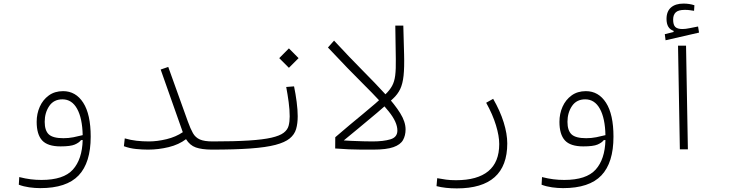

<svg xmlns="http://www.w3.org/2000/svg" viewBox="-20 -837 4142 1076"><path d="M205.6 217.3Q175.8 217.3 144.3 212.9Q112.8 208.5 85.4 198.2L87.9 155.3Q122.6 164.1 151.9 167.7Q181.2 171.4 212.4 171.4Q336.4 171.4 388.4 113.5Q440.4 55.7 443.4 -52.2L434.1 -51.8Q422.9 -37.1 398.9 -26.9Q375 -16.6 319.3 -16.6Q247.1 -16.6 216.3 -50Q185.5 -83.5 185.5 -154.3Q185.5 -199.7 202.9 -238.8Q220.2 -277.8 253.4 -302Q286.6 -326.2 333.5 -326.2Q404.8 -326.2 446.5 -261.2Q488.3 -196.3 488.3 -70.8Q488.3 74.7 420.7 146Q353 217.3 205.6 217.3ZM443.4 -79.6Q441.4 -174.3 412.1 -227.3Q382.8 -280.3 330.1 -280.3Q281.2 -280.3 255.9 -242.7Q230.5 -205.1 230.5 -154.3Q230.5 -105.5 253.4 -84Q276.4 -62.5 335.4 -62.5Q364.7 -62.5 391.8 -67.9Q418.9 -73.2 443.4 -79.6Z M809.6 1.5Q777.8 1.5 742.7 -2Q707.5 -5.4 674.3 -17.6L679.2 -61.5Q712.9 -51.8 745.8 -48.1Q778.8 -44.4 814.5 -44.4Q861.3 -44.4 913.6 -57.1Q965.8 -69.8 1004.4 -96.2L880.4 -447.3L922.9 -461.9L1032.7 -156.2Q1047.4 -115.2 1061.3 -90.8Q1075.2 -66.4 1100.1 -55.4Q1125 -44.4 1171.9 -44.4Q1190.4 -44.4 1196 -38.6Q1201.7 -32.7 1201.7 -21.5Q1201.7 -6.8 1192.6 -2.7Q1183.6 1.5 1166 1.5Q1110.8 1 1077.4 -10.7Q1043.9 -22.5 1022.5 -57.1Q982.4 -26.4 925.3 -12.5Q868.2 1.5 809.6 1.5Z M1166 1.5Q1154.8 1.5 1154.8 -23.9Q1154.8 -44.4 1171.9 -44.4Q1294.9 -44.4 1374.8 -49.6Q1454.6 -54.7 1501.2 -65.4Q1547.9 -76.2 1569.6 -92.8Q1591.3 -109.4 1597.4 -132.1Q1603.5 -154.8 1603.5 -184.6Q1603.5 -221.2 1597.7 -264.9Q1591.8 -308.6 1584 -349.6L1627.9 -353Q1636.7 -311 1642.6 -265.6Q1648.4 -220.2 1648.4 -185.5Q1648.4 -144.5 1639.4 -113.8Q1630.4 -83 1603.5 -61Q1576.7 -39.1 1523.7 -25.1Q1470.7 -11.2 1383.5 -4.9Q1296.4 1.5 1166 1.5ZM1599.1 -457 1544.9 -511.2 1599.1 -565.9 1653.3 -511.2Z M2071.3 1.5Q2067.4 1.5 2063.5 1.5Q2059.6 1.5 2056.2 1.5Q2020.5 1.5 1992.9 1.2Q1965.3 1 1934.6 -0.2Q1903.8 -1.5 1858.4 -4.9L1858.9 -67.9L1877.9 -51.8Q1911.1 -49.3 1947.5 -47.6Q1983.9 -45.9 2015.9 -45.2Q2047.9 -44.4 2067.4 -44.4Q2128.9 -44.4 2168 -56.2Q2207 -67.9 2207 -105.5Q2207 -152.3 2158.4 -212.6Q2109.9 -272.9 2022.5 -359.4Q1935.1 -445.8 1817.9 -570.8L1852.1 -609.4Q1938.5 -516.1 2011.7 -442.4Q2085 -368.7 2138.9 -309.8Q2192.9 -251 2222.9 -202.6Q2252.9 -154.3 2252.9 -111.8Q2252.9 -77.6 2238.5 -52Q2224.1 -26.4 2185.1 -12.5Q2146 1.5 2071.3 1.5Z M1886.7 -33.7 1858.9 -67.9Q1939.9 -137.7 2014.6 -198.7Q2089.4 -259.8 2139.2 -307.6Q2164.1 -331.5 2177.2 -355.5Q2190.4 -379.4 2194.8 -414.3Q2199.2 -449.2 2198.2 -506.3L2195.3 -693.4H2240.2L2244.6 -532.7Q2246.6 -459 2241.7 -413.1Q2236.8 -367.2 2222.7 -337.6Q2208.5 -308.1 2182.6 -284.2Q2142.6 -246.6 2092 -203.9Q2041.5 -161.1 1988.3 -117.4Q1935.1 -73.7 1886.7 -33.7Z M2540 218.8Q2475.1 218.8 2426.3 206.1L2430.2 161.6Q2457.5 166.5 2480.2 169.7Q2502.9 172.9 2535.6 172.9Q2655.3 172.9 2716.6 122.3Q2777.8 71.8 2777.8 -29.8Q2777.8 -74.7 2759.5 -135Q2741.2 -195.3 2704.6 -261.2L2743.7 -283.2Q2782.7 -215.8 2802.7 -151.4Q2822.8 -86.9 2822.8 -33.2Q2822.8 218.8 2540 218.8Z M3135.3 217.3Q3105.5 217.3 3074 212.9Q3042.5 208.5 3015.1 198.2L3017.6 155.3Q3052.2 164.1 3081.5 167.7Q3110.8 171.4 3142.1 171.4Q3266.1 171.4 3318.1 113.5Q3370.1 55.7 3373 -52.2L3363.8 -51.8Q3352.5 -37.1 3328.6 -26.9Q3304.7 -16.6 3249 -16.6Q3176.8 -16.6 3146 -50Q3115.2 -83.5 3115.2 -154.3Q3115.2 -199.7 3132.6 -238.8Q3149.9 -277.8 3183.1 -302Q3216.3 -326.2 3263.2 -326.2Q3334.5 -326.2 3376.2 -261.2Q3418 -196.3 3418 -70.8Q3418 74.7 3350.3 146Q3282.7 217.3 3135.3 217.3ZM3373 -79.6Q3371.1 -174.3 3341.8 -227.3Q3312.5 -280.3 3259.8 -280.3Q3210.9 -280.3 3185.5 -242.7Q3160.2 -205.1 3160.2 -154.3Q3160.2 -105.5 3183.1 -84Q3206.1 -62.5 3265.1 -62.5Q3294.4 -62.5 3321.5 -67.9Q3348.6 -73.2 3373 -79.6Z M3790 0 3779.8 -581.1H3824.7L3835 0ZM3710 -611.3 3705.6 -645.5 3754.9 -657.7V-664.1Q3715.3 -677.2 3715.3 -731Q3715.3 -773.4 3740.5 -795.2Q3765.6 -816.9 3810.5 -816.9Q3843.3 -816.9 3871.6 -807.6L3869.6 -776.4Q3856.9 -778.3 3845.2 -780Q3833.5 -781.7 3817.9 -781.7Q3781.7 -781.7 3767.1 -767.8Q3752.4 -753.9 3752.4 -727.5Q3752.4 -697.8 3764.4 -686Q3776.4 -674.3 3804.7 -674.3Q3821.8 -674.3 3845.2 -679.2Q3868.7 -684.1 3892.1 -688.5L3897.5 -654.3Z"/></svg>

Font: Cascadia Code NF ExtraLight
Style: Regular
Weight: 200
Monospace: yes
Designer: Aaron Bell
Foundry: Saja Typeworks
Version: Version 2404.023; ttfautohint (v1.8.4)